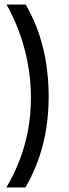

<svg xmlns="http://www.w3.org/2000/svg" viewBox="-20 -702 303 844"><path d="M9 -682H93Q131 -616 153 -548.5Q175 -481 184.5 -413Q194 -345 194 -279Q194 -212 184.5 -145Q175 -78 152.5 -11.5Q130 55 92 122H8Q42 65 66 2.5Q90 -60 103 -128.5Q116 -197 116 -273Q116 -321 110 -371Q104 -421 91.5 -472.5Q79 -524 58.5 -576.5Q38 -629 9 -682Z"/></svg>

Font: Bricolage Grotesque Light
Style: Regular
Weight: 300
Designer: Mathieu Triay
Foundry: Atelier Triay
Version: Version 1.000;gftools[0.9.30]